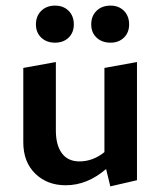

<svg xmlns="http://www.w3.org/2000/svg" viewBox="-20 -653 571 684"><path d="M108 -566Q108 -596 127 -614.5Q146 -633 176 -633Q206 -633 224.5 -614.5Q243 -596 243 -566Q243 -537 224.5 -519Q206 -501 176 -501Q146 -501 127 -519Q108 -537 108 -566ZM374 -501Q343 -501 324 -519Q305 -537 305 -566Q305 -596 324 -614.5Q343 -633 374 -633Q403 -633 421.5 -614.5Q440 -596 440 -566Q440 -537 421.5 -519Q403 -501 374 -501ZM352 -411 468 -432V-11L373 11L358 -51Q291 7 214 7Q148 7 105.5 -34.5Q63 -76 63 -146V-411L179 -432V-188Q179 -136 200.5 -107Q222 -78 263 -78Q311 -78 352 -111Z"/></svg>

Font: EauTest
Style: Bold
Weight: 700
Designer: Christian Thalmann (Catharsis Fonts)
Version: Version 0.001;PS 000.001;hotconv 1.0.88;makeotf.lib2.5.64775